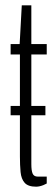

<svg xmlns="http://www.w3.org/2000/svg" viewBox="-20 -692 209 723"><path d="M20 -258V-293H151V-258ZM116 11Q86 11 73 -3.5Q60 -18 57.5 -44Q55 -70 55 -103V-487H20V-526H54L62 -672H98V-526H156V-487H98V-74Q98 -49 103 -38Q108 -27 122 -27H156V-1Q151 2 143.5 5Q136 8 129 9.5Q122 11 116 11Z"/></svg>

Font: Archivo ExtraCondensed Thin
Style: Regular
Weight: 250
Width: 2
Designer: Hector Gatti
Foundry: Omnibus-Type
Version: Version 2.001